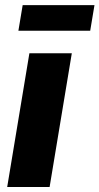

<svg xmlns="http://www.w3.org/2000/svg" viewBox="-20 -749 398 769"><path d="M8.8 0 97.7 -535.6H267.6L178.7 0ZM358.4 -728.5 341.3 -626H53.7L70.8 -728.5Z"/></svg>

Font: Inter 20pt ExtraBold
Style: Italic
Weight: 800
Italic angle: -9.3988°
Version: Version 4.001;git-66647c0bb